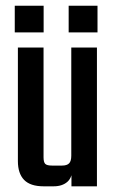

<svg xmlns="http://www.w3.org/2000/svg" viewBox="-20 -655 404 675"><path d="M31.9 -541.2V-634.9H133.4V-541.2ZM221.4 -541.2V-634.9H322.8V-541.2ZM42.9 -487.9H133.1V-102Q133.1 -84.7 139.1 -78.8Q145.1 -72.9 162.9 -72.9H198Q215.2 -72.9 222.9 -80.7Q230.6 -88.4 230.6 -107.6V-140.1H235V-67.5Q235 -31.8 217 -15.9Q199 0 168.6 0H133.2Q86.7 0 64.8 -22.5Q42.9 -45.1 42.9 -88.5ZM230.6 -487.9H320.8V0H231.2V-61L230.6 -66.6Z"/></svg>

Font: Teko Variable Light
Style: Regular
Weight: 300
Designer: Manushi Parikh, Jonny Pinhorn
Foundry: Indian Type Foundry
Version: Version 3.000